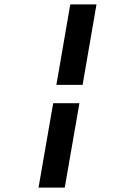

<svg xmlns="http://www.w3.org/2000/svg" viewBox="-20 -731 627 883"><path d="M157.2 131.8 224.6 -256.3H345.2L277.8 131.8ZM359.9 -340.8H239.3L303.2 -710.9H423.8Z"/></svg>

Font: Roboto Mono
Style: Bold Italic
Weight: 700
Designer: Google
Version: Version 2.000985; 2015; ttfautohint (v1.3)